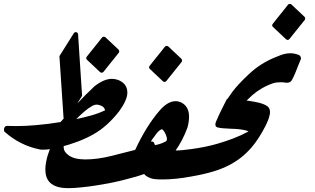

<svg xmlns="http://www.w3.org/2000/svg" viewBox="-25 -764 1607 980"><path d="M580.1 -510.7Q583 -507.3 583.5 -503.2Q584 -499 581.5 -495.1Q561.5 -470.2 542 -445.8Q522.5 -421.4 502.9 -397Q499.5 -393.1 494.6 -392.8Q489.7 -392.6 485.8 -396L418.9 -459Q415.5 -462.4 415 -466.6Q414.6 -470.7 417.5 -474.1Q428.7 -488.3 439.7 -502.2Q450.7 -516.1 461.9 -529.8Q470.2 -540.5 478.8 -550.8Q487.3 -561 495.6 -572.3Q499 -576.2 504.2 -576.7Q509.3 -577.1 513.2 -573.7Z M482.9 -227.5Q474.1 -230 467.8 -230Q458.5 -230 447.8 -224.6Q424.3 -211.4 404.1 -193.6Q383.8 -175.8 364.3 -156.2Q404.3 -164.6 441.7 -175Q479 -185.5 511.7 -201.2Q511.7 -201.7 511.7 -201.7Q511.7 -203.1 506.6 -212.4Q501.5 -221.7 482.9 -227.5ZM282.2 -13.2Q232.9 0 195.3 0Q191.4 0 187 -0.2Q182.6 -0.5 178.7 -1Q126.5 -11.7 82.5 -33.9Q38.6 -56.2 2 -88.4Q-2.4 -90.8 -3.9 -95.7Q-5.4 -100.6 -4.4 -106.9Q-2.4 -115.2 1.7 -118.4Q5.9 -121.6 12.7 -121.6Q24.9 -121.1 36.6 -120.8Q48.3 -120.6 60.1 -120.6Q106.9 -120.6 155.3 -125Q190.4 -127.9 221.2 -131.8Q252 -135.7 284.2 -141.1Q324.2 -188 367.7 -234.1Q411.1 -280.3 459 -325.2Q510.3 -363.8 549.8 -361.3Q590.8 -358.9 613.8 -330.1Q625 -313 625 -291.5Q625 -272 614 -247.6Q603 -223.1 584 -197.3Q554.7 -159.2 521.2 -128.9Q487.8 -98.6 451.2 -78.1Q414.6 -57.6 372.8 -41.7Q331.1 -25.9 282.2 -13.2ZM278.3 -477.5 351.6 -594.2Q356.4 -601.6 364.5 -599.6Q372.6 -597.7 373.5 -588.9L394 -274.9L320.8 -158.7Q318.4 -154.8 314.9 -153.6Q311.5 -152.3 308.1 -153.1Q304.7 -153.8 302.2 -156.5Q299.8 -159.2 299.3 -163.6Z M900.9 -463.9Q903.8 -460.4 904.3 -456.3Q904.8 -452.1 902.3 -448.2Q882.3 -423.3 862.8 -398.9Q843.3 -374.5 823.7 -350.1Q820.3 -346.2 815.4 -345.9Q810.5 -345.7 806.6 -349.1L739.7 -412.1Q736.3 -415.5 735.8 -419.7Q735.4 -423.8 738.3 -427.2Q749.5 -441.4 760.5 -455.3Q771.5 -469.2 782.7 -482.9Q791 -493.7 799.6 -503.9Q808.1 -514.2 816.4 -525.4Q819.8 -529.3 825 -529.8Q830.1 -530.3 834 -526.9Z M291 194.3Q256.8 189.5 236.8 173.8Q216.8 158.2 210.4 133.3Q208 123.5 207.3 114.7Q206.5 106 206.5 97.2Q206.5 90.3 207.5 82Q208.5 73.7 210 65.2Q211.4 56.6 213.4 48.3Q215.3 40 217.3 32.7Q225.6 6.3 236.8 -20.5Q248 -47.4 262.2 -70.8Q274.4 -92.8 286.4 -111.3Q298.3 -129.9 308.6 -144.5Q312.5 -148.4 319.8 -148.4Q320.8 -148.4 322.8 -148.2Q324.7 -147.9 327.6 -147L326.2 -147.5Q331.5 -146 333.7 -142.3Q335.9 -138.7 335.9 -133.3Q335.9 -130.9 335.7 -129.6Q335.4 -128.4 335 -127.4Q299.8 -57.1 299.8 -18.1Q299.8 2.4 308.6 12.7Q336.9 48.8 402.3 49.3Q404.8 49.8 406.2 49.8Q407.7 49.8 409.7 49.8Q473.1 49.8 546.4 31.2L665 1Q692.4 -58.1 722.7 -107.4Q752.9 -156.7 787.6 -197.3Q830.1 -247.6 871.1 -247.6Q879.4 -247.6 887 -245.6Q894.5 -243.7 902.3 -239.7Q939.9 -219.7 939.9 -168Q939.9 -143.1 932.1 -113.8Q919.9 -80.1 904.1 -49.8Q888.2 -19.5 868.2 8.8Q827.1 67.4 766.6 100.6Q749.5 109.9 724.9 119.1Q700.2 128.4 667.5 138.2Q633.8 147.9 599.6 156.2Q565.4 164.6 530.8 171.4Q497.1 177.7 462.2 183.1Q427.2 188.5 393.6 191.9H394Q355 196.3 326.2 196.3Q315.4 196.3 306.9 195.8Q298.3 195.3 291 194.3ZM823.2 -71.8Q814 -96.7 801.8 -105Q793.5 -101.6 787.1 -96.4Q780.8 -91.3 775.9 -85L750 -50.3Q746.6 -44.9 746.6 -42Q746.6 -39.6 748 -36.6Q750.5 -31.7 752.9 -28.3Q755.4 -24.9 758.8 -22.5Q773.9 -23.9 788.8 -28.6Q803.7 -33.2 819.3 -41Q827.1 -44.9 827.1 -54.2Q827.1 -62 823.2 -71.8Z M952.6 136.7Q910.6 144.5 874 148.2Q837.4 151.9 805.2 151.9Q795.4 151.9 785.2 151.6Q774.9 151.4 765.6 150.4Q743.2 147.9 723.6 135.7Q702.1 122.1 701.2 92.8Q710.9 54.7 720.5 22.9Q730 -8.8 739.7 -33.7Q741.2 -37.6 744.6 -39.6Q748 -41.5 751.5 -41.5Q754.9 -41.5 757.8 -39.3Q760.7 -37.1 762.2 -32.7Q768.1 -9.8 806.2 -1Q817.4 2 831.8 3.2Q846.2 4.4 862.3 4.4Q882.8 4.4 905 2.4Q927.2 0.5 950.7 -2.9Q987.3 -7.8 1019.5 -14.4Q1051.8 -21 1081.1 -29.3Q1125.5 -42 1166.3 -57.6Q1207 -73.2 1243.7 -93.3Q1238.8 -96.2 1226.6 -99.1H1227.1Q1211.9 -102.5 1193.8 -104.5Q1175.8 -106.4 1153.3 -106.9Q1131.3 -107.9 1115.5 -109.1Q1099.6 -110.4 1089.4 -112.8Q1065.4 -116.2 1079.6 -147.9V-147.5Q1087.4 -166.5 1096.4 -185.3Q1105.5 -204.1 1115.2 -223.1L1132.3 -256.8Q1134.3 -259.8 1138.2 -261.5Q1142.1 -263.2 1145.5 -262.2Q1154.3 -260.3 1168.7 -258.5Q1183.1 -256.8 1200.2 -254.9H1199.7Q1210.9 -253.9 1223.1 -252.4Q1235.4 -251 1247.1 -249Q1260.3 -247.1 1273.9 -244.6Q1287.6 -242.2 1300 -238.8Q1312.5 -235.4 1323 -231Q1333.5 -226.6 1340.3 -221.2Q1353 -211.4 1353 -192.9Q1353 -189 1352.8 -184.6Q1352.5 -180.2 1351.1 -175.8V-176.8Q1348.6 -164.1 1343.5 -150.9Q1338.4 -137.7 1331.5 -123.5Q1323.2 -107.9 1314.2 -91.8Q1305.2 -75.7 1296.9 -63Q1288.6 -50.3 1281 -39.8Q1273.4 -29.3 1269.5 -24.4Q1247.6 3.4 1220.2 27.6Q1192.9 51.8 1162.6 68.8H1163.1Q1120.6 93.8 1069.1 109.6Q1017.6 125.5 952.1 136.7Z M1529.3 -678.2Q1532.2 -674.8 1532.7 -670.7Q1533.2 -666.5 1530.8 -662.6Q1510.7 -637.7 1491.2 -613.3Q1471.7 -588.9 1452.1 -564.5Q1448.7 -560.5 1443.8 -560.3Q1439 -560.1 1435.1 -563.5L1368.2 -626.5Q1364.7 -629.9 1364.3 -634Q1363.8 -638.2 1366.7 -641.6Q1377.9 -655.8 1388.9 -669.7Q1399.9 -683.6 1411.1 -697.3Q1419.4 -708 1428 -718.3Q1436.5 -728.5 1444.8 -739.7Q1448.2 -743.7 1453.4 -744.1Q1458.5 -744.6 1462.4 -741.2Z M1142.6 -234.9Q1135.7 -234.9 1132.6 -239.5Q1129.4 -244.1 1131.8 -251Q1133.8 -255.4 1141.1 -266.6Q1148.4 -277.8 1161.6 -295.9Q1174.3 -313 1195.1 -335.4Q1215.8 -357.9 1245.1 -385.3Q1274.4 -413.1 1308.8 -435.1Q1343.3 -457 1384.8 -473.6L1385.3 -474.1L1391.6 -476.1Q1409.7 -484.4 1425.8 -488.3Q1441.9 -492.2 1458 -492.2Q1479 -492.2 1502.9 -482.4L1509.3 -474.6Q1510.7 -472.2 1511.2 -468.5Q1511.7 -464.8 1510.7 -462.9L1498.5 -432.6Q1490.7 -413.1 1482.9 -393.6Q1475.1 -374 1464.4 -354.5Q1460.9 -348.6 1455.8 -345.7Q1450.7 -342.8 1445.1 -342Q1439.5 -341.3 1434.1 -341.8Q1428.7 -342.3 1424.8 -343.3H1425.8Q1420.4 -344.2 1415.8 -344.2Q1411.1 -344.2 1406.2 -344.2Q1386.2 -344.2 1370.1 -339.8H1371.1Q1340.3 -329.6 1313.5 -314.2Q1286.6 -298.8 1264.6 -279.8Q1252.4 -268.6 1241 -257.8Q1229.5 -247.1 1221.7 -238.8Q1220.7 -237.8 1217.5 -236.3Q1214.4 -234.9 1212.9 -234.9Z"/></svg>

Font: Aref Ruqaa
Style: Bold
Weight: 700
Designer: Abdullah Aref
Version: Version 1.002